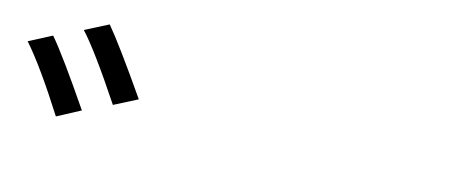

<svg xmlns="http://www.w3.org/2000/svg" viewBox="-36 -948 1072 450"><g transform="rotate(10 500.0 -723.0)"><path d="M13.7 -767.6 70.3 -791Q101.6 -747.1 167 -629.9L109.4 -605.5Q52.7 -714.8 13.7 -767.6ZM138.7 -816.4 196.3 -839.8Q226.6 -796.9 293.9 -678.7L236.3 -655.3Q170.9 -775.4 138.7 -816.4Z"/></g></svg>

Font: GenEi Gothic M Regular
Style: Regular
Weight: 400
Designer: o_tamon (Modified); [Source Han Sans]
Ryoko NISHIZUKA  (kana & ideographs); Paul D. Hunt (Latin, Greek & Cyrillic); Wenl
Version: Version 1.1a;Original Version 1.004